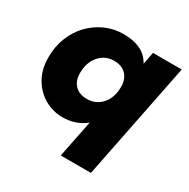

<svg xmlns="http://www.w3.org/2000/svg" viewBox="-167 -702 1029 1047"><g transform="rotate(30 347.5 -178.5)"><path d="M254 9Q195 9 143 -20Q91 -49 58 -104Q25 -159 25 -238Q25 -305 48 -362.5Q71 -420 111.5 -462Q152 -504 205.5 -527.5Q259 -551 319 -551Q378 -551 422.5 -531Q467 -511 492 -465L507 -542H688L541 194H351L398 -40Q337 9 254 9ZM320 -144Q377 -144 413 -185.5Q449 -227 449 -295Q449 -342 422 -370.5Q395 -399 346 -399Q290 -399 253.5 -357Q217 -315 217 -247Q217 -200 244 -172Q271 -144 320 -144Z"/></g></svg>

Font: Montserrat ExtraBold
Style: Italic
Weight: 800
Italic angle: -11.3°
Designer: Julieta Ulanovsky
Foundry: Julieta Ulanovsky
Version: Version 9.000; ttfautohint (v1.8.4.7-5d5b)